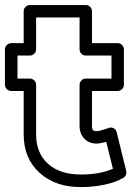

<svg xmlns="http://www.w3.org/2000/svg" viewBox="-54 -715 534 770"><path d="M-34.2 -375V-517.1Q-34.2 -527.8 -26.1 -534.9Q-18.1 -542 -8.8 -542H41V-669.9Q41 -680.7 48.8 -687.7Q56.6 -694.8 65.9 -694.8H290Q300.8 -694.8 307.9 -687Q314.9 -679.2 314.9 -669.9V-542H418Q428.7 -542 435.8 -534.2Q442.9 -526.4 442.9 -517.1V-375Q442.9 -364.3 435.1 -357.2Q427.2 -350.1 418 -350.1H314.9V-210Q314.9 -197.3 319.1 -193.1Q323.2 -189 334 -189Q345.2 -189 380.9 -201.2Q387.7 -205.6 399.2 -201.9Q410.6 -198.2 414.1 -184.1L452.1 -29.8Q454.1 -21.5 450.9 -13.7Q447.8 -5.9 440.9 -2Q410.6 16.1 365.2 25.6Q319.8 35.2 272 35.2Q168.9 36.1 105 -21.7Q41 -79.6 41 -175.8V-350.1H-8.8Q-19.5 -350.1 -26.9 -357.9Q-34.2 -365.7 -34.2 -375ZM16.1 -399.9H65.9Q75.2 -399.9 83 -392.8Q90.8 -385.7 90.8 -375V-175.8Q90.8 -101.1 138.9 -57.9Q187 -14.6 272 -15.1Q345.2 -15.1 398.9 -38.1L372.1 -146Q345.7 -139.2 335 -139.2Q303.7 -138.7 284.4 -158.7Q265.1 -178.7 265.1 -210V-375Q265.1 -384.3 272.2 -392.1Q279.3 -399.9 290 -399.9H393.1V-492.2H290Q280.8 -492.2 272.9 -499.3Q265.1 -506.3 265.1 -517.1V-645H90.8V-517.1Q90.8 -507.8 83.7 -500Q76.7 -492.2 65.9 -492.2H16.1Z"/></svg>

Font: Trueno Black Outline
Style: Regular
Weight: 900
Width: 6
Designer: Julieta Ulanovsky
Foundry: Julieta Ulanovsky
Version: Version 3.001b | FøM Fix